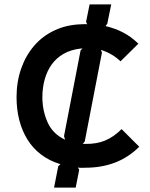

<svg xmlns="http://www.w3.org/2000/svg" viewBox="-20 -840 681 870"><path d="M611 -175Q561 -126 500.5 -103Q440 -80 367 -80Q358 -80 350.5 -79.5Q343 -79 333 -81L339 -71L323 10H225L244 -87L254 -96Q204 -111 166.5 -139.5Q129 -168 104.5 -207.5Q80 -247 67.5 -295.5Q55 -344 55 -400Q55 -470 76 -529.5Q97 -589 135 -633Q173 -677 227.5 -702.5Q282 -728 348 -730Q354 -730 361.5 -730.5Q369 -731 375 -730L370 -741L386 -820H484L466 -732L458 -722Q503 -711 538.5 -692.5Q574 -674 607 -642L526 -562Q509 -579 486 -592.5Q463 -606 437 -614L442 -602L364 -199L355 -188H367Q418 -187 457 -203.5Q496 -220 531 -255ZM354 -621Q352 -620 350 -620Q348 -620 346 -620Q301 -615 268 -596Q235 -577 214 -547.5Q193 -518 182.5 -480Q172 -442 172 -400Q172 -339 195.5 -286Q219 -233 275 -207L270 -223L345 -611Z"/></svg>

Font: TypoPRO Sinkin Sans
Style: 500 Medium
Weight: 500
Designer: Keith Bates
Foundry: K-Type
Version: Sinkin Sans (version 1.0)  by Keith Bates   •   © 2014   www